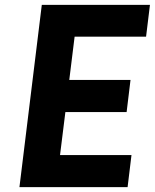

<svg xmlns="http://www.w3.org/2000/svg" viewBox="-20 -770 637 790"><path d="M581 -619H287L265 -441H517L501 -309H249L227 -132H521L505 0H60L152 -750H597Z"/></svg>

Font: Orkney
Style: BoldItalic
Weight: 700
Designer: Samuel Oakes and Alfredo Marco Pradil
Foundry: Alfredo Marco Pradil
Version: 1.0; ttfautohint (v1.5)